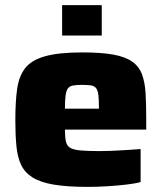

<svg xmlns="http://www.w3.org/2000/svg" viewBox="-20 -723 636 751"><path d="M323 8Q242 8 189.5 -1Q137 -10 106.5 -29.5Q76 -49 62 -79.5Q48 -110 44 -153.5Q40 -197 40 -254Q40 -325 47 -375Q54 -425 78.5 -456.5Q103 -488 156.5 -503Q210 -518 302 -518Q376 -518 423 -509.5Q470 -501 497 -482Q524 -463 535.5 -432Q547 -401 549.5 -357Q552 -313 552 -254V-216H234Q234 -186 238 -169Q242 -152 255 -144.5Q268 -137 295.5 -134.5Q323 -132 370 -132Q390 -132 416.5 -133Q443 -134 472.5 -136Q502 -138 530 -140V-11Q509 -5 474.5 -1Q440 3 400.5 5.5Q361 8 323 8ZM367 -280V-299Q367 -331 365 -350Q363 -369 356 -378Q349 -387 335.5 -389Q322 -391 301 -391Q279 -391 265.5 -388.5Q252 -386 245.5 -377Q239 -368 236.5 -349Q234 -330 234 -298H385ZM223 -584V-703H378V-584Z"/></svg>

Font: Saira SemiExpanded ExtraBold
Style: Regular
Weight: 800
Width: 6
Designer: Hector Gatti with collaboration of the Omnibus-Type team
Foundry: Omnibus-Type
Version: Version 1.101